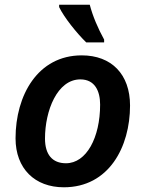

<svg xmlns="http://www.w3.org/2000/svg" viewBox="-20 -786 617 815"><path d="M346 -606H422V-618C396 -665 373 -719 361 -766H231V-756C252 -712 306 -645 346 -606ZM251 9C442 9 532 -162 532 -338C532 -471 453 -551 327 -551C140 -551 46 -381 46 -199C46 -70 128 9 251 9ZM260 -93C202 -93 171 -130 171 -198C171 -316 223 -449 321 -449C383 -449 405 -399 405 -342C405 -202 347 -93 260 -93Z"/></svg>

Font: Noto Sans SemiBold
Style: Italic
Weight: 600
Italic angle: -12°
Designer: Monotype Design Team
Foundry: Monotype Imaging Inc.
Version: Version 2.013